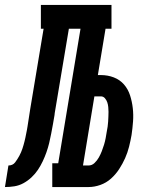

<svg xmlns="http://www.w3.org/2000/svg" viewBox="-76 -755 596 775"><path d="M-56 0 -42 -87Q-34 -87 -27 -90Q-20 -93 -15 -99.5Q-10 -106 -6 -112.5Q-2 -119 2 -126Q6 -133 9 -140.5Q12 -148 14.5 -155Q17 -162 19 -169.5Q21 -177 23 -184.5Q25 -192 26.5 -199.5Q28 -207 29.5 -214.5Q31 -222 32.5 -229.5Q34 -237 35 -244Q38 -262 40.5 -279.5Q43 -297 46 -315L100 -639H89V-735H374V-639H350L319 -452H331Q359 -452 383.5 -442.5Q408 -433 424.5 -414Q441 -395 449 -370Q457 -345 460 -318.5Q463 -292 461 -264.5Q459 -237 455 -210Q451 -187 445 -163Q439 -139 429 -116.5Q419 -94 405 -72.5Q391 -51 372 -34Q353 -17 329 -8.5Q305 0 281 0H135V-96H159L249 -639H202L145 -299Q145 -297 144.5 -294.5Q144 -292 144 -290Q141 -271 137.5 -252.5Q134 -234 130.5 -215Q127 -196 122.5 -177.5Q118 -159 111.5 -140.5Q105 -122 96.5 -104Q88 -86 77 -69.5Q66 -53 51 -39Q36 -25 18.5 -15.5Q1 -6 -18 -3Q-37 0 -56 0ZM281 -87Q295 -87 305.5 -97Q316 -107 323 -119.5Q330 -132 335 -145Q340 -158 344 -171Q348 -184 350.5 -197.5Q353 -211 355 -224Q357 -234 358.5 -244Q360 -254 360.5 -264Q361 -274 361.5 -284Q362 -294 362 -303.5Q362 -313 361 -323Q360 -333 357 -342Q354 -351 347.5 -358.5Q341 -366 331 -366H305L259 -87Z"/></svg>

Font: Iosevka Gothic
Style: Bold Italic
Weight: 700
Italic angle: -9°
Monospace: yes
Designer: Belleve Invis
Foundry: Belleve Invis
Version: Version 15.5.1; ttfautohint (v1.8.4)